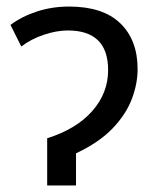

<svg xmlns="http://www.w3.org/2000/svg" viewBox="-20 -566 476 586"><path d="M191 -546Q294 -546 347 -495Q400 -444 400 -355Q400 -310 382 -263Q364 -216 323 -173.5Q282 -131 212 -98V0H124V-144Q213 -172 261.5 -227Q310 -282 310 -352Q310 -473 187 -473Q153 -473 114 -460Q75 -447 45 -424L12 -490Q47 -516 93 -531Q139 -546 191 -546Z"/></svg>

Font: Go Noto Kurrent-Regular
Style: Regular
Weight: 400
Designer: Monotype Design Team
Foundry: Monotype Imaging Inc.
Version: Version 2.012; ttfautohint (v1.8.4.7-5d5b)